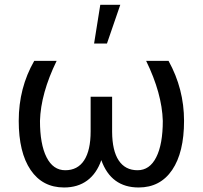

<svg xmlns="http://www.w3.org/2000/svg" viewBox="-20 -787 864 816"><path d="M220.7 -528.3Q153.3 -390.1 149.9 -273.4Q149.9 -174.3 177.7 -118.9Q205.6 -63.5 257.3 -63.5Q310.1 -63.5 337.6 -105.7Q365.2 -147.9 365.2 -229V-376H456.5V-226.6Q457 -146.5 484.6 -105Q512.2 -63.5 564.5 -63.5Q616.2 -63.5 644 -118.7Q671.9 -173.8 671.9 -273.4Q668.5 -390.1 601.1 -528.3H696.3Q762.2 -409.2 762.2 -273.4Q762.2 -139.2 711.7 -64.7Q661.1 9.8 569.3 9.8Q452.1 9.8 410.6 -106.4Q390.6 -49.3 350.6 -19.8Q310.5 9.8 252.4 9.8Q160.6 9.8 110.1 -64.7Q59.6 -139.2 59.6 -273.4Q59.6 -413.6 125.5 -528.3ZM406.2 -766.6H491.2L434.6 -602.1H379.9Z"/></svg>

Font: Noboto
Style: Regular
Weight: 400
Designer: Google
Version: Version 2.001101; 2014